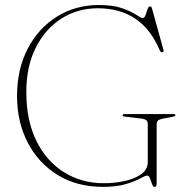

<svg xmlns="http://www.w3.org/2000/svg" viewBox="-20 -732 746 766"><path d="M605 -2.5Q605 14 597.5 14Q591 14 586.8 2.8Q582.5 -8.5 578.5 -20Q574.5 -31.5 567.5 -31.5Q559.5 -31.5 539.5 -20.2Q519.5 -9 483.2 2.2Q447 13.5 390.5 13.5Q286.5 13.5 209.5 -34.2Q132.5 -82 90.2 -164Q48 -246 48 -348.5Q48 -456.5 90.8 -538.2Q133.5 -620 207.5 -666Q281.5 -712 374.5 -712Q431.5 -712 467.8 -699Q504 -686 523.5 -673Q543 -660 549 -660Q556.5 -660 560.5 -671.5Q564.5 -683 568.5 -694.8Q572.5 -706.5 578.5 -706.5Q584 -706.5 586 -699.5L632 -533.5Q635 -524.5 627 -523.5Q621.5 -523 618 -529.5Q548 -699 370 -699Q290.5 -699 226 -658.5Q161.5 -618 123.2 -543Q85 -468 85 -364.5Q85 -251.5 125.2 -170Q165.5 -88.5 235.5 -44.8Q305.5 -1 394.5 -1Q437 -1 477.2 -9.8Q517.5 -18.5 543.5 -37.2Q569.5 -56 569.5 -85.5V-237Q569.5 -247 564 -252Q558.5 -257 544 -259L479 -266.5Q469 -267.5 469 -272.5Q469 -277 478 -277H671.5Q680 -277 680 -272.5Q680 -268.5 670.5 -266.5L631 -259Q616.5 -256 610.8 -251.5Q605 -247 605 -237Z"/></svg>

Font: Fraunces 72pt S000 Thin
Style: Regular
Weight: 100
Version: Version 1.000; ttfautohint (v1.8.3)